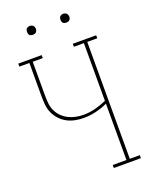

<svg xmlns="http://www.w3.org/2000/svg" viewBox="-167 -996 833 1079"><g transform="rotate(-20 250.0 -456.0)"><path d="M321 0V-18H403V-355Q369 -339 332.5 -330.5Q296 -322 259 -322Q233 -322 208 -327Q183 -332 160.5 -344Q138 -356 120.5 -375Q103 -394 92.5 -417Q82 -440 79.5 -465.5Q77 -491 77 -517V-717H17V-735H157V-717H97V-517Q97 -494 99 -470.5Q101 -447 110.5 -425.5Q120 -404 136.5 -387Q153 -370 173.5 -359.5Q194 -349 217 -344Q240 -339 263 -339Q299 -339 334.5 -348Q370 -357 403 -372V-717H343V-735H483V-717H423V-18H483V0ZM350 -859Q345 -859 339.5 -860.5Q334 -862 330.5 -865.5Q327 -869 325.5 -874.5Q324 -880 324 -885Q324 -890 325.5 -895.5Q327 -901 330.5 -904.5Q334 -908 339.5 -910Q345 -912 350 -912Q355 -912 360.5 -910Q366 -908 369.5 -904.5Q373 -901 375 -895.5Q377 -890 377 -885Q377 -880 375 -874.5Q373 -869 369.5 -865.5Q366 -862 360.5 -860.5Q355 -859 350 -859ZM150 -859Q145 -859 139.5 -860.5Q134 -862 130.5 -865.5Q127 -869 125.5 -874.5Q124 -880 124 -885Q124 -890 125.5 -895.5Q127 -901 130.5 -904.5Q134 -908 139.5 -910Q145 -912 150 -912Q155 -912 160.5 -910Q166 -908 169.5 -904.5Q173 -901 175 -895.5Q177 -890 177 -885Q177 -880 175 -874.5Q173 -869 169.5 -865.5Q166 -862 160.5 -860.5Q155 -859 150 -859Z"/></g></svg>

Font: Iosevka Curly Slab Thin
Style: Regular
Weight: 100
Monospace: yes
Designer: Belleve Invis
Foundry: Belleve Invis
Version: Version 22.1.2; ttfautohint (v1.8.4)